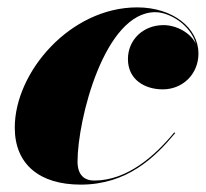

<svg xmlns="http://www.w3.org/2000/svg" viewBox="-20 -490 558 520"><path d="M454.5 -129.5 452 -131.5C400.5 -69 325.5 -1 235 -1C208.5 -1 190 -16 190 -52.5C190 -166 263 -457 400.5 -457C439 -457 495.5 -423.5 510.5 -371.5C495.5 -402 457 -422 423 -422C368 -422 326.5 -382.5 326.5 -330C326.5 -275 371 -248 421 -248C475 -248 517.5 -289.5 517.5 -345C517.5 -414 448.5 -470 351.5 -470C170.5 -470 20 -295 20 -144.5C20 -45 87 10 198.5 10C324.5 10 400 -64 454.5 -129.5Z"/></svg>

Font: Bodoni* 48pt Fatface
Style: Italic
Weight: 900
Italic angle: -13°
Version: Version 2.3